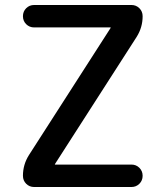

<svg xmlns="http://www.w3.org/2000/svg" viewBox="-20 -750 664 770"><path d="M96 -128 423 -637Q423 -638 423.5 -638Q424 -638 424 -639Q424 -640 423 -640H117Q98 -640 85 -653Q72 -666 72 -685Q72 -704 85 -717Q98 -730 117 -730H507Q526 -730 539 -717Q552 -704 552 -685Q552 -640 528 -602L201 -93Q201 -92 200.5 -92Q200 -92 200 -91Q200 -90 201 -90H507Q526 -90 539 -77Q552 -64 552 -45Q552 -26 539 -13Q526 0 507 0H117Q98 0 85 -13Q72 -26 72 -45Q72 -90 96 -128Z"/></svg>

Font: Rounded Mplus 1c Medium
Style: Regular
Weight: 500
Version: Version 1.059.20150529